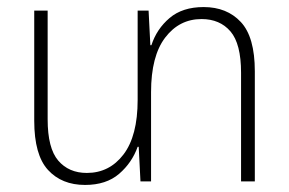

<svg xmlns="http://www.w3.org/2000/svg" viewBox="-20 -514 819 544"><path d="M557 -494Q623 -494 662.5 -451.5Q702 -409 702 -312V0H663V-308Q663 -390 633 -425Q603 -460 551 -460Q488 -460 448 -407.5Q408 -355 408 -253V0H378L373 -98H370Q354 -53 317.5 -21.5Q281 10 221 10Q155 10 116 -32.5Q77 -75 77 -172V-484H115V-176Q115 -94 145 -59Q175 -24 226 -24Q290 -24 330 -76.5Q370 -129 370 -231V-484H401L406 -386H409Q424 -432 460.5 -463Q497 -494 557 -494Z"/></svg>

Font: Noto Sans Armenian SemiCondensed ExtraLight
Style: Regular
Weight: 200
Width: 4
Designer: Monotype Design Team
Foundry: Monotype Imaging Inc.
Version: Version 2.008; ttfautohint (v1.8.4.7-5d5b)